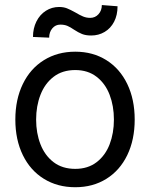

<svg xmlns="http://www.w3.org/2000/svg" viewBox="-20 -746 607 776"><path d="M42 -262.7Q42 -344.2 72.3 -406.5Q102.5 -468.8 157.5 -502.9Q212.4 -537.1 284.2 -537.1Q355.5 -537.1 409.9 -502.9Q464.4 -468.8 494.4 -406.5Q524.4 -344.2 524.4 -262.7Q524.4 -181.2 494.4 -119.1Q464.4 -57.1 409.9 -23.2Q355.5 10.7 284.2 10.7Q212.4 10.7 157.5 -23.2Q102.5 -57.1 72.3 -119.1Q42 -181.2 42 -262.7ZM440.4 -262.7Q440.4 -317.4 423.1 -362.8Q405.8 -408.2 370.6 -435.5Q335.4 -462.9 284.2 -462.9Q231.9 -462.9 196.5 -435.5Q161.1 -408.2 143.6 -362.8Q126 -317.4 126 -262.7Q126 -208 143.6 -162.8Q161.1 -117.7 196.5 -90.6Q231.9 -63.5 284.2 -63.5Q335.4 -63.5 370.6 -90.6Q405.8 -117.7 423.1 -162.8Q440.4 -208 440.4 -262.7ZM218.8 -717.8Q236.8 -717.8 250.5 -712.4Q264.2 -707 285.2 -695.3Q302.2 -685.1 315.7 -679.4Q329.1 -673.8 344.7 -673.8Q364.7 -673.8 378.2 -688.7Q391.6 -703.6 391.6 -725.6L455.1 -720.7Q455.1 -685.1 441.2 -658.2Q427.2 -631.3 402.8 -616.9Q378.4 -602.5 348.6 -602.5Q326.7 -602.5 311.5 -608.6Q296.4 -614.7 279.3 -626Q264.6 -636.2 252.4 -641.4Q240.2 -646.5 223.6 -646.5Q204.1 -646.5 191.4 -631.3Q178.7 -616.2 178.7 -593.8L113.3 -596.7Q113.3 -631.3 127.2 -659.2Q141.1 -687 165.3 -702.4Q189.5 -717.8 218.8 -717.8Z"/></svg>

Font: Pretendard Std
Style: Regular
Weight: 400
Designer: Base glyphs from Inter by Rasmus Andersson; Hangeul glyphs from Noto Sans CJK(Source Han Sans) by Jang Soo-young and Kan
Foundry: Kil Hyung-jin
Version: Version 1.309